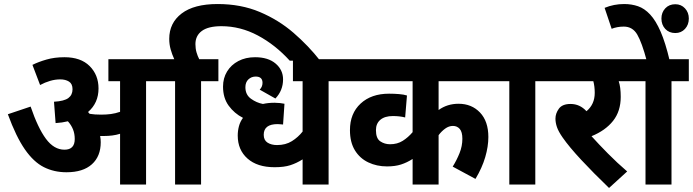

<svg xmlns="http://www.w3.org/2000/svg" viewBox="-20 -916 3439 953"><path d="M480 -210Q480 -140 436 -100.5Q392 -61 310 -61Q248 -61 197.5 -86.5Q147 -112 103.5 -174.5Q60 -237 19 -349L132 -387Q168 -281 208 -227Q248 -173 300 -173Q351 -173 351 -226Q351 -252 342.5 -273.5Q334 -295 317 -314Q289 -307 256 -305L248 -411Q299 -414 319.5 -429.5Q340 -445 340 -473Q340 -500 322.5 -511Q305 -522 279 -522Q254 -522 228.5 -514.5Q203 -507 179 -494L141 -594Q171 -609 211 -620.5Q251 -632 300 -632Q381 -632 425 -588Q469 -544 469 -477Q469 -405 417 -360Q421 -356 425 -351Q438 -349 451.5 -348Q465 -347 482 -347Q508 -347 530.5 -350Q553 -353 576 -361V-513H518V-622H790V-513H705V0H576V-252Q557 -246 537 -243.5Q517 -241 497 -241Q487 -241 477 -241Q480 -226 480 -210Z M849 -513H777V-622H845Q834 -646 827 -671Q820 -696 820 -723Q820 -802 881.5 -849Q943 -896 1060 -896Q1176 -896 1269.5 -856.5Q1363 -817 1437 -753Q1511 -689 1569 -615H1418Q1346 -694 1259.5 -740Q1173 -786 1079 -786Q1014 -786 982 -762.5Q950 -739 950 -697Q950 -675 955.5 -656Q961 -637 969 -622H1064V-513H978V0H849Z M1696 -513H1611V0H1482V-125Q1452 -106 1421 -96Q1390 -86 1343 -86Q1257 -86 1208.5 -129Q1160 -172 1160 -243Q1160 -267 1166 -289.5Q1172 -312 1186 -331Q1143 -353 1115 -391.5Q1087 -430 1087 -486Q1087 -528 1107 -561Q1127 -594 1163 -613Q1199 -632 1246 -632Q1311 -632 1348 -600.5Q1385 -569 1385 -522Q1385 -467 1347 -427L1269 -471Q1283 -485 1283 -505Q1283 -536 1249 -536Q1228 -536 1213 -522Q1198 -508 1198 -483Q1198 -446 1225.5 -426Q1253 -406 1285 -400Q1312 -406 1343 -406Q1356 -406 1369.5 -404.5Q1383 -403 1392 -401L1385 -298Q1380 -298 1373 -299Q1366 -300 1358 -300Q1289 -300 1289 -247Q1289 -220 1308 -208Q1327 -196 1355 -196Q1398 -196 1429 -215.5Q1460 -235 1482 -263V-513H1434V-622H1696Z M2450 -513H2157V-370Q2200 -401 2256 -401Q2321 -401 2362.5 -357.5Q2404 -314 2404 -236Q2404 -189 2388.5 -136Q2373 -83 2340 -28L2227 -89Q2247 -121 2261 -156Q2275 -191 2275 -227Q2275 -261 2262 -276Q2249 -291 2228 -291Q2208 -291 2189.5 -277.5Q2171 -264 2157 -245V0H2028V-127Q2000 -109 1970.5 -99.5Q1941 -90 1901 -90Q1850 -90 1808 -110Q1766 -130 1741.5 -170Q1717 -210 1717 -270Q1717 -353 1770 -402Q1823 -451 1911 -451Q1936 -451 1960.5 -449Q1985 -447 2000 -442L1991 -333Q1964 -340 1930 -340Q1890 -340 1868 -321.5Q1846 -303 1846 -270Q1846 -229 1867.5 -214.5Q1889 -200 1916 -200Q1952 -200 1979 -217Q2006 -234 2028 -260V-513H1683V-622H2450Z M2637 -513V0H2508V-513H2436V-622H2723V-513Z M3093 -65 3003 17Q2925 -58 2865 -122.5Q2805 -187 2773 -233Q2752 -263 2744.5 -285Q2737 -307 2737 -327Q2737 -353 2754 -376.5Q2771 -400 2812 -400Q2858 -400 2891 -364Q2932 -398 2932 -455Q2932 -487 2925 -513H2709V-622H3126V-513H3051Q3056 -498 3058.5 -479Q3061 -460 3061 -435Q3061 -364 3023 -316Q2985 -268 2916 -240Q2951 -201 2997.5 -154Q3044 -107 3093 -65Z M3313 -513V0H3184V-513H3112V-622H3399V-513ZM3190 -615Q3166 -705 3143 -744.5Q3120 -784 3076 -784Q3059 -784 3043.5 -781Q3028 -778 3016 -773L2981 -877Q3027 -896 3078 -896Q3115 -896 3147 -885Q3179 -874 3207 -844Q3235 -814 3259 -759Q3283 -704 3304 -615ZM3263 -824Q3263 -854 3282 -874.5Q3301 -895 3332 -895Q3361 -895 3380 -874.5Q3399 -854 3399 -824Q3399 -793 3380 -772.5Q3361 -752 3332 -752Q3301 -752 3282 -772.5Q3263 -793 3263 -824Z"/></svg>

Font: Noto Sans SemiCondensed
Style: Bold
Weight: 700
Width: 4
Designer: Monotype Design Team
Foundry: Monotype Imaging Inc.
Version: Version 2.013; ttfautohint (v1.8.4.7-5d5b)